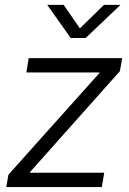

<svg xmlns="http://www.w3.org/2000/svg" viewBox="-20 -758 524 778"><path d="M5.4 0 14.2 -50.3 382.8 -461.9 383.3 -464.4H86.9L96.2 -522.5H475.1L465.8 -469.7L101.1 -60.1L100.6 -58.1H402.3L392.6 0ZM237.8 -738.3 303.7 -643.1 401.4 -738.3H467.3L466.8 -736.8L327.1 -604H266.6L172.4 -736.8V-738.3Z"/></svg>

Font: Inter 28pt Light
Style: Italic
Weight: 300
Italic angle: -9.3988°
Designer: Rasmus Andersson
Foundry: rsms
Version: Version 4.001;git-66647c0bb